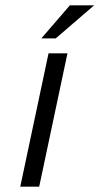

<svg xmlns="http://www.w3.org/2000/svg" viewBox="-20 -700 373 720"><path d="M162 -500 56 0H127L233 -500ZM135 -556H189L333 -680H242Z"/></svg>

Font: LT Wave Text Light Italic
Style: Regular
Weight: 300
Designer: Daniel Lyons
Version: Version 2.5 (Glyphs App)